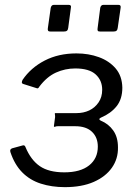

<svg xmlns="http://www.w3.org/2000/svg" viewBox="-20 -762 563 791"><path d="M272 -730 261 -647Q260 -639 256 -635.5Q252 -632 242 -632H189Q181 -632 178.5 -635Q176 -638 177 -645L189 -730Q192 -742 202 -742H263Q275 -742 272 -730ZM477 -730 465 -647Q464 -639 460 -635.5Q456 -632 446 -632H394Q385 -632 383 -635Q381 -638 382 -645L393 -730Q396 -742 406 -742H468Q479 -742 477 -730ZM247 9Q193 9 148 -5.5Q103 -20 71.5 -52Q40 -84 23 -135Q19 -147 30 -151L74 -163Q82 -165 85 -156Q107 -103 144 -77.5Q181 -52 245 -52Q311 -52 347 -80.5Q383 -109 383 -158Q383 -196 359 -219Q335 -242 290 -242H218Q211 -242 207 -240Q203 -238 202 -242L207 -280Q207 -288 206 -292Q205 -296 208 -296H295Q324 -296 347.5 -307Q371 -318 386 -340Q401 -362 401 -392Q401 -431 374 -455.5Q347 -480 290 -480Q248 -480 210.5 -463Q173 -446 142 -405Q137 -395 130 -399L76 -416Q70 -418 70 -422.5Q70 -427 73 -433Q107 -483 164 -512.5Q221 -542 295 -542Q345 -542 387.5 -526.5Q430 -511 456.5 -480Q483 -449 484 -401Q484 -354 460.5 -324.5Q437 -295 397 -278Q390 -275 389.5 -271.5Q389 -268 395 -265Q427 -252 446.5 -224.5Q466 -197 466 -155Q467 -108 441 -71Q415 -34 366 -12.5Q317 9 247 9Z"/></svg>

Font: Libre Franklin
Style: Italic
Weight: 400
Italic angle: -8°
Designer: Pablo Impallari, Rodrigo Fuenzalida, Nhung Nguyen
Foundry: Impallari Type
Version: Version 3.000